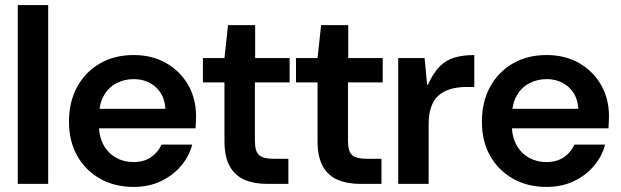

<svg xmlns="http://www.w3.org/2000/svg" viewBox="-20 -725 2447 757"><path d="M50 0V-705H170V0Z M507 12Q432 12 374.5 -20.5Q317 -53 284.5 -110.5Q252 -168 252 -245Q252 -323 284 -382Q316 -441 373.5 -474.5Q431 -508 507 -508Q581 -508 636.5 -475.5Q692 -443 722.5 -389Q753 -335 753 -267Q753 -257 752.5 -245Q752 -233 751 -219H339V-296H632Q629 -350 594 -381.5Q559 -413 507 -413Q470 -413 438.5 -396.5Q407 -380 388.5 -346.5Q370 -313 370 -262V-233Q370 -187 388 -154Q406 -121 437 -103.5Q468 -86 506 -86Q547 -86 575 -105Q603 -124 617 -155H738Q725 -107 692.5 -69.5Q660 -32 613 -10Q566 12 507 12Z M1033 0Q982 0 944.5 -16Q907 -32 886 -69Q865 -106 865 -169V-400H780V-496H865L879 -626H986V-496H1122V-400H985V-169Q985 -128 1001.5 -113.5Q1018 -99 1057 -99H1117V0Z M1400 0Q1349 0 1311.5 -16Q1274 -32 1253 -69Q1232 -106 1232 -169V-400H1147V-496H1232L1246 -626H1353V-496H1489V-400H1352V-169Q1352 -128 1368.5 -113.5Q1385 -99 1424 -99H1484V0Z M1550 0V-496H1654L1664 -391H1667Q1689 -439 1714.5 -464Q1740 -489 1773.5 -498.5Q1807 -508 1850 -508V-382H1818Q1783 -382 1755 -373.5Q1727 -365 1708 -347.5Q1689 -330 1679.5 -302Q1670 -274 1670 -234V0Z M2135 12Q2060 12 2002.5 -20.5Q1945 -53 1912.5 -110.5Q1880 -168 1880 -245Q1880 -323 1912 -382Q1944 -441 2001.5 -474.5Q2059 -508 2135 -508Q2209 -508 2264.5 -475.5Q2320 -443 2350.5 -389Q2381 -335 2381 -267Q2381 -257 2380.5 -245Q2380 -233 2379 -219H1967V-296H2260Q2257 -350 2222 -381.5Q2187 -413 2135 -413Q2098 -413 2066.5 -396.5Q2035 -380 2016.5 -346.5Q1998 -313 1998 -262V-233Q1998 -187 2016 -154Q2034 -121 2065 -103.5Q2096 -86 2134 -86Q2175 -86 2203 -105Q2231 -124 2245 -155H2366Q2353 -107 2320.5 -69.5Q2288 -32 2241 -10Q2194 12 2135 12Z"/></svg>

Font: DM Sans 9pt 36pt SemiBold
Style: Regular
Weight: 600
Version: Version 4.004;gftools[0.9.30]